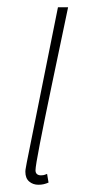

<svg xmlns="http://www.w3.org/2000/svg" viewBox="-20 -498 266 530"><path d="M86 12Q71 12 60.5 3Q50 -6 50 -24Q50 -29 51.5 -36Q53 -43 54 -50L140 -478H168Q143 -359 122.5 -261Q102 -163 90 -101Q78 -39 78 -28Q78 -21 82 -17.5Q86 -14 93 -14Q96 -14 99.5 -14.5Q103 -15 110 -18L114 6Q107 9 100.5 10.5Q94 12 86 12Z"/></svg>

Font: Source Sans Variable
Style: Italic
Weight: 200
Italic angle: -11°
Designer: Paul D. Hunt
Foundry: Adobe Systems Incorporated
Version: Version 3.006;hotconv 1.0.111;makeotfexe 2.5.65597